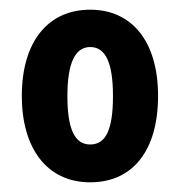

<svg xmlns="http://www.w3.org/2000/svg" viewBox="-20 -742 371 396"><path d="M306 -544C306 -658 251 -722 166 -722C79 -722 25 -656 25 -544C25 -436 77 -366 166 -366C255 -366 306 -433 306 -544ZM119 -544C119 -612 135 -645 166 -645C198 -645 213 -612 213 -544C213 -476 199 -444 166 -444C134 -444 119 -476 119 -544Z"/></svg>

Font: Noto Sans Arabic UI XCn
Style: Bold
Weight: 700
Width: 2
Designer: Monotype Design Team, Nadine Chahine and Nizar Qandah
Foundry: Monotype Imaging Inc.
Version: Version 2.010